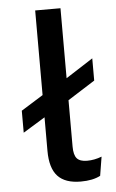

<svg xmlns="http://www.w3.org/2000/svg" viewBox="-53 -762 489 809"><g transform="rotate(-5 191.5 -357.5)"><path d="M290 -75Q321 -75 352 -87L339 -7Q307 10 256 10Q190 10 158.5 -24Q127 -58 127 -131V-273L34 -216V-309L127 -367V-725H234V-429L349 -503V-409L234 -336V-140Q234 -104 247 -89.5Q260 -75 290 -75Z"/></g></svg>

Font: Elaine Sans Medium
Style: Regular
Weight: 500
Designer: Wei Huang
Foundry: Wei Huang
Version: Version 2.001;PS 002.001;hotconv 1.0.88;makeotf.lib2.5.64775